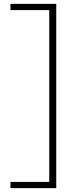

<svg xmlns="http://www.w3.org/2000/svg" viewBox="-20 -760 421 990"><path d="M34 178H234V-708H34V-740H270V210H34Z"/></svg>

Font: Georama Extended ExtraLight
Style: Regular
Weight: 200
Width: 7
Designer: Jean-Baptiste Levee
Foundry: Production Type
Version: Version 1.000